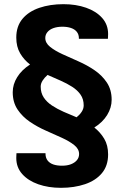

<svg xmlns="http://www.w3.org/2000/svg" viewBox="-20 -718 596 920"><path d="M272 182Q212 182 163.5 165Q115 148 86.5 116Q58 84 58 39Q58 31 58.5 24Q59 17 59 16H198V18Q198 38 208 51Q218 64 235.5 70Q253 76 277 76Q302 76 320 69Q338 62 348.5 49.5Q359 37 359 20Q359 -4 336 -22.5Q313 -41 277 -57.5Q241 -74 200 -92Q159 -110 123 -134.5Q87 -159 64 -193.5Q41 -228 41 -276Q41 -314 62.5 -348.5Q84 -383 124 -409Q95 -431 76.5 -462.5Q58 -494 58 -538Q58 -592 87.5 -627.5Q117 -663 168.5 -680.5Q220 -698 284 -698Q344 -698 392.5 -681Q441 -664 469.5 -632Q498 -600 498 -555Q498 -547 497.5 -540Q497 -533 497 -532H358V-535Q358 -553 348 -565.5Q338 -578 320 -584Q302 -590 279 -590Q255 -590 236.5 -583.5Q218 -577 207.5 -564.5Q197 -552 197 -536Q197 -512 220 -493.5Q243 -475 279 -458.5Q315 -442 356 -424Q397 -406 433 -381.5Q469 -357 492 -322.5Q515 -288 515 -240Q515 -202 493.5 -167Q472 -132 432 -107Q461 -84 479.5 -53Q498 -22 498 22Q498 76 468.5 111.5Q439 147 387.5 164.5Q336 182 272 182ZM347 -156Q362 -168 371.5 -182.5Q381 -197 381 -213Q381 -243 366 -264.5Q351 -286 326 -302Q301 -318 270.5 -331.5Q240 -345 208 -359Q194 -347 184.5 -332.5Q175 -318 175 -303Q175 -273 189.5 -251Q204 -229 229 -212.5Q254 -196 284.5 -182.5Q315 -169 347 -156Z"/></svg>

Font: Archivo VF Beta
Style: Regular
Weight: 400
Designer: Hector Gatti
Foundry: Omnibus-Type
Version: Version 1.002